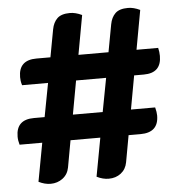

<svg xmlns="http://www.w3.org/2000/svg" viewBox="-49 -706 688 751"><g transform="rotate(-5 294.5 -330.5)"><path d="M120 -1Q97 -1 73 -13L101 -164H12Q7 -181 7 -196Q7 -263 77 -263H119L144 -395H42Q39 -405 38 -412.5Q37 -420 37 -427Q37 -494 107 -494H162L182 -602Q187 -629 203 -644.5Q219 -660 253 -660Q275 -660 300 -648L272 -494H390L410 -602Q415 -629 431 -644.5Q447 -660 481 -660Q503 -660 528 -648L500 -494H585Q589 -478 589 -462Q589 -395 520 -395H482L458 -263H553Q558 -244 558 -231Q558 -164 487 -164H440L421 -59Q416 -32 396 -16.5Q376 -1 348 -1Q325 -1 301 -13L329 -164H212L193 -59Q188 -32 167.5 -16.5Q147 -1 120 -1ZM230 -263H347L372 -395H254Z"/></g></svg>

Font: Sansita Swashed
Style: Bold
Weight: 700
Designer: Pablo Cosgaya
Foundry: Omnibus-Type
Version: Version 1.003; ttfautohint (v1.8.3)